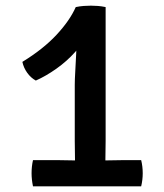

<svg xmlns="http://www.w3.org/2000/svg" viewBox="-20 -658 580 678"><path d="M353 -160Q353 -140 352.5 -121.2Q352 -102.5 352 -81.5V-44H245V-81.5Q245 -102.5 244.5 -121.2Q244 -140 244 -160V-358.5Q244 -376 245.8 -406.5Q247.5 -437 249 -468Q250.5 -499 250 -518.5L247.5 -633Q262 -636 275.5 -637Q289 -638 301 -638Q313 -638 325.8 -637Q338.5 -636 353 -633ZM186.5 -92.5Q197 -92.5 216.8 -92Q236.5 -91.5 247 -91.5H350Q360.5 -91.5 381.2 -92Q402 -92.5 412.5 -92.5H478.5Q484 -70.5 484 -46Q484 -23 478.5 0H96.5Q91.5 -24 91.5 -46Q91.5 -70.5 96.5 -92.5ZM59 -439.5Q132.5 -484.5 179.5 -535Q226.5 -585.5 247.5 -633L288 -544.5Q275 -507.5 245.5 -474.5Q216 -441.5 179.2 -415.5Q142.5 -389.5 106.5 -373.5Q89 -383 76.2 -400.8Q63.5 -418.5 59 -439.5Z"/></svg>

Font: Signika Negative Medium
Style: Regular
Weight: 500
Designer: Anna Giedry
Foundry: Anna Giedry
Version: Version 2.001